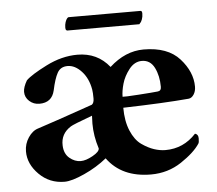

<svg xmlns="http://www.w3.org/2000/svg" viewBox="-46 -624 772 683"><g transform="rotate(-5 340.0 -282.5)"><path d="M208 -538.1Q208 -548.8 210.9 -557.6Q213.9 -566.4 217.3 -570.3Q220.7 -574.2 222.7 -574.2H479.5Q485.4 -574.2 485.4 -564.5Q485.4 -552.7 481.9 -543.5Q478.5 -534.2 474.6 -531.2L471.7 -527.3H213.9Q213.9 -527.3 210 -529.3Q208 -532.2 208 -538.1ZM197.3 -186.5Q160.2 -163.1 162.1 -121.1Q163.1 -91.8 181.6 -76.2Q200.2 -60.5 221.7 -60.5Q240.2 -60.5 264.6 -74.2Q289.1 -87.9 289.1 -99.6Q274.4 -145.5 274.4 -189.5Q274.4 -203.1 275.4 -217.8Q206.1 -192.4 197.3 -186.5ZM468.8 -396.5Q442.4 -396.5 423.3 -372.1Q404.3 -347.7 397 -321.8Q389.6 -295.9 389.6 -275.4Q396.5 -274.4 447.3 -277.8Q498 -281.2 515.6 -283.2Q528.3 -284.2 528.3 -298.8Q528.3 -337.9 513.7 -367.2Q499 -396.5 468.8 -396.5ZM478.5 -436.5Q564.5 -436.5 606.9 -389.2Q649.4 -341.8 649.4 -289.1Q649.4 -272.5 641.6 -260.7Q633.8 -249 623 -248Q535.2 -240.2 388.7 -236.3Q388.7 -188.5 403.3 -153.8Q418 -119.1 440.9 -103Q463.9 -86.9 484.9 -80.1Q505.9 -73.2 525.4 -73.2Q589.8 -73.2 634.8 -122.1Q646.5 -119.1 646.5 -104.5Q646.5 -89.8 643.6 -85.9Q624 -55.7 575.7 -23.4Q527.3 8.8 466.8 8.8Q362.3 8.8 310.5 -62.5Q274.4 -33.2 229 -12.7Q183.6 7.8 158.2 7.8Q104.5 7.8 67.4 -29.3Q30.3 -66.4 30.3 -111.3Q30.3 -138.7 45.4 -161.1Q60.5 -183.6 81.1 -189.5Q141.6 -209 278.3 -256.8Q286.1 -262.7 286.1 -278.3Q286.1 -299.8 284.2 -310.5Q277.3 -350.6 253.9 -376Q230.5 -401.4 204.1 -401.4Q178.7 -401.4 167.5 -380.9Q156.2 -360.4 147.5 -319.3Q137.7 -276.4 92.8 -276.4Q72.3 -276.4 57.1 -290Q42 -303.7 42 -323.2Q42 -339.8 55.7 -363.3Q74.2 -381.8 130.4 -410.2Q186.5 -438.5 242.2 -438.5Q313.5 -438.5 356.4 -384.8Q413.1 -436.5 478.5 -436.5Z"/></g></svg>

Font: Crimson
Style: Bold
Weight: 700
Version: Version 0.8 ; ttfautohint (v1.00) -l 8 -r 50 -G 200 -x 14 -D